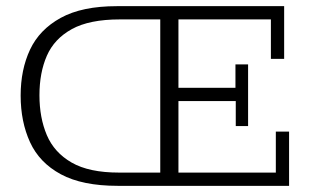

<svg xmlns="http://www.w3.org/2000/svg" viewBox="-20 -603 1008 623"><path d="M362 0Q247 0 177.5 -37.5Q108 -75 77.5 -141.5Q47 -208 47 -293Q47 -377 77.5 -442Q108 -507 177 -545Q246 -583 359 -583H902V-412H859V-540H559V-318H744V-394H785V-194H745V-275H559V-43H875V-176H918V0ZM366 -43H500V-540H369Q270 -540 213 -508.5Q156 -477 132 -422Q108 -367 108 -294Q108 -221 132 -164.5Q156 -108 212.5 -75.5Q269 -43 366 -43Z"/></svg>

Font: Rokkitt SemiBold Light
Style: Regular
Weight: 300
Version: Version 3.103